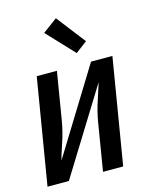

<svg xmlns="http://www.w3.org/2000/svg" viewBox="-117 -853 733 929"><g transform="rotate(-15 250.0 -388.5)"><path d="M4 0 92 -530H193L158 -318Q154 -291 148.5 -264.5Q143 -238 135 -211Q127 -184 118 -158Q109 -132 102 -105L364 -530H471L383 0H282L317 -212Q321 -239 326.5 -265.5Q332 -292 340 -319Q348 -346 357 -372Q366 -398 374 -425L111 0ZM308 -588 181 -723 254 -777 366 -632Z"/></g></svg>

Font: Iosevka Curly Semibold Oblique
Style: Regular
Weight: 600
Italic angle: -9°
Monospace: yes
Designer: Belleve Invis
Foundry: Belleve Invis
Version: Version 11.1.0; ttfautohint (v1.8.3)